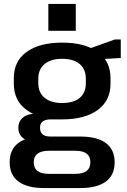

<svg xmlns="http://www.w3.org/2000/svg" viewBox="-20 -765 642 973"><path d="M295 -160Q180 -160 115 -207.5Q50 -255 50 -340V-369Q50 -455 115 -502Q180 -549 295 -549Q410 -549 475 -502Q540 -455 540 -369V-340Q540 -255 475 -207.5Q410 -160 295 -160ZM203 188Q118 188 73.5 155Q29 122 29 57Q29 -7 72.5 -40Q116 -73 203 -73H387Q472 -73 516.5 -40Q561 -7 561 57Q561 122 516.5 155Q472 188 387 188ZM362 116Q438 116 438 57Q438 -1 362 -1H229Q151 -1 151 57Q151 117 229 116ZM165 -45Q122 -45 97.5 -64.5Q73 -84 73 -117Q73 -150 96.5 -169.5Q120 -189 165 -189H295V-160H236Q210 -160 196 -149Q182 -138 183 -117Q183 -95 196 -84Q209 -73 235 -73H295V-45ZM295 -243Q353 -243 384 -269Q415 -295 415 -343V-366Q415 -414 384 -440.5Q353 -467 295 -467Q238 -467 206 -440.5Q174 -414 174 -366V-343Q174 -296 206 -269.5Q238 -243 295 -243ZM411 -511 562 -565H592V-471L411 -461ZM364 -745V-609H225V-745Z"/></svg>

Font: Pathway Extreme 12pt SemiBold
Style: Regular
Weight: 600
Version: Version 1.001;gftools[0.9.26]